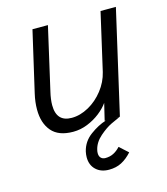

<svg xmlns="http://www.w3.org/2000/svg" viewBox="-107 -571 761 874"><g transform="rotate(-15 273.5 -134.0)"><path d="M408.7 0H386.2L406.7 0.5Q390.6 7.3 364.5 19.8Q338.4 32.2 308.1 58.6Q277.8 85 270 119.1Q268.1 126.5 268.1 134.3Q268.1 148.9 275.9 156.7Q283.7 164.6 296.4 164.6Q317.9 164.6 335 156Q352.1 147.5 367.2 130.9L407.7 167.5Q384.3 193.4 358.6 206.8Q333 220.2 299.3 220.2Q261.2 220.2 238 198.2Q214.8 176.3 214.8 139.6Q214.8 127 217.8 112.8Q228.5 67.9 266.6 39.8Q304.7 11.7 342.3 0H336.9L356 -79.6Q340.3 -57.1 314 -36.4Q287.6 -15.6 254.4 -2.2Q221.2 11.2 186.5 11.2Q117.7 11.2 85.2 -26.9Q52.7 -64.9 52.7 -128.9Q52.7 -164.1 61.5 -202.1L127.4 -487.8H200.2L132.8 -192.4Q124.5 -157.7 124.5 -130.4Q124.5 -51.8 196.3 -51.8Q236.3 -51.8 276.4 -74Q316.4 -96.2 345.9 -134Q375.5 -171.9 386.2 -216.8L448.2 -487.8H520.5Z"/></g></svg>

Font: Acari Sans
Style: Italic
Weight: 400
Italic angle: -13°
Designer: Alfredo Marco Pradil and Stefan Peev
Foundry: Hanken Design Co.
Version: Version 1.045;January 11, 2019;FontCreator 11.5.0.2425 64-bi